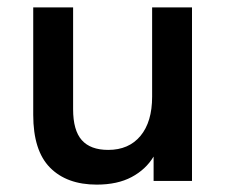

<svg xmlns="http://www.w3.org/2000/svg" viewBox="-20 -490 610 520"><path d="M242 10Q161 10 115.5 -36Q70 -82 70 -179V-470H178V-194Q178 -137 201.5 -110.5Q225 -84 273 -84Q329 -84 360.5 -122Q392 -160 392 -228V-470H500V0H396V-66Q375 -31 336.5 -10.5Q298 10 242 10Z"/></svg>

Font: Gantari SemiBold
Style: Regular
Weight: 600
Designer: Anugrah Pasau
Foundry: Lafontype
Version: Version 1.000; ttfautohint (v1.8.4)